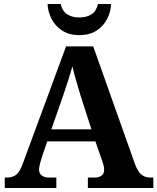

<svg xmlns="http://www.w3.org/2000/svg" viewBox="-20 -948 793 968"><path d="M4 0V-53H16Q43 -53 61.5 -67Q80 -81 96 -126L313 -714H450L659 -125Q674 -83 692.5 -68Q711 -53 735 -53H753V0H423V-53H462Q477 -53 491 -62Q505 -71 505 -92Q505 -104 502 -115.5Q499 -127 496 -135L461 -235H218L189 -149Q185 -137 181 -120.5Q177 -104 177 -92Q177 -73 191 -63Q205 -53 222 -53H264V0ZM239 -296H441L388 -460Q378 -494 365.5 -536Q353 -578 345 -613Q336 -581 323 -540.5Q310 -500 298 -465ZM380 -771Q328 -771 292.5 -794.5Q257 -818 239 -854.5Q221 -891 220 -928H286Q294 -892 318.5 -876Q343 -860 380 -860Q417 -860 441.5 -876Q466 -892 474 -928H540Q539 -891 521 -854.5Q503 -818 468 -794.5Q433 -771 380 -771Z"/></svg>

Font: Noto Serif Tamil
Style: Bold Italic
Weight: 700
Italic angle: -12°
Designer: Indian Type Foundry, Tom Grace, and the Monotype Design Team
Foundry: Monotype Imaging Inc.
Version: Version 2.003; ttfautohint (v1.8.4.7-5d5b)